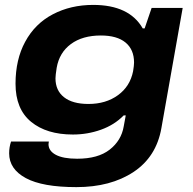

<svg xmlns="http://www.w3.org/2000/svg" viewBox="-20 -559 784 779"><path d="M290 200.2Q152.3 200.2 84.7 163.6Q17.1 127 17.1 63Q17.1 38.1 24.9 15.1H178.2Q176.8 23.9 176.8 25.9Q176.8 53.2 206.5 69.1Q236.3 85 293 85Q377.9 85 425 48.1Q472.2 11.2 481.9 -45.9Q489.7 -85.4 490.2 -90.8H481.9Q444.3 -52.2 389.6 -32.7Q335 -13.2 275.9 -13.2Q168.9 -13.2 106 -64.9Q43 -116.7 43 -219.2Q43 -317.4 82 -389.2Q121.6 -462.9 194.3 -501Q267.1 -539.1 357.9 -539.1Q504.4 -539.1 559.1 -443.8H566.9L595.2 -526.9H721.2L634.8 -39.1Q614.3 77.6 521.5 138.9Q428.7 200.2 290 200.2ZM338.9 -137.2Q409.7 -137.2 458.7 -172.9Q507.8 -208.5 520 -270Q523.9 -293.9 523.9 -305.2Q523.9 -357.9 489.3 -386.5Q454.6 -415 389.2 -415Q314.9 -415 267.8 -380.4Q220.7 -345.7 210 -284.2Q205.1 -252.9 205.1 -241.2Q205.1 -191.9 239.7 -164.6Q274.4 -137.2 338.9 -137.2Z"/></svg>

Font: Archivo Expanded
Style: Bold Italic
Weight: 700
Width: 7
Italic angle: -10°
Designer: Hector Gatti
Foundry: Omnibus-Type
Version: Version 2.001